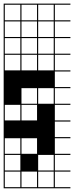

<svg xmlns="http://www.w3.org/2000/svg" viewBox="-20 -747 404 1046"><path d="M363.6 278.8H0V187.9H6.1V272.7H90.9V187.9H97V272.7H181.8V187.9H187.9V272.7H272.7V187.9H0V-727.3H363.6V-721.2H278.8V-636.4H363.6V-630.3H278.8V-545.5H363.6V-539.4H278.8V-454.5H363.6V-448.5H278.8V-363.6H363.6V-357.6H278.8V-272.7H363.6V-266.7H278.8V-181.8H363.6V-175.8H278.8V-90.9H363.6V-84.8H278.8V0H363.6V6.1H278.8V90.9H363.6V97H278.8V181.8H363.6V187.9H278.8V272.7H363.6ZM90.9 -636.4V-721.2H6.1V-636.4ZM187.9 -636.4H272.7V-721.2H187.9ZM97 -636.4H181.8V-721.2H97ZM6.1 -545.5H90.9V-630.3H6.1ZM97 -545.5H181.8V-630.3H97ZM187.9 -545.5H272.7V-630.3H187.9ZM6.1 -454.5H90.9V-539.4H6.1ZM97 -454.5H181.8V-539.4H97ZM187.9 -454.5H272.7V-539.4H187.9ZM6.1 -363.6H90.9V-448.5H6.1ZM97 -363.6H181.8V-448.5H97ZM187.9 -363.6H272.7V-448.5H187.9ZM97 -181.8H181.8V-266.7H97ZM187.9 -181.8H272.7V-266.7H187.9ZM6.1 -90.9H90.9V-175.8H6.1ZM97 -90.9H181.8V-175.8H97ZM187.9 90.9H272.7V6.1H187.9ZM97 90.9H181.8V6.1H97ZM6.1 90.9H90.9V6.1H6.1ZM97 181.8H181.8V97H97ZM6.1 181.8H90.9V97H6.1ZM187.9 181.8H272.7V97H187.9ZM181.8 0H272.7V90.9H181.8ZM90.9 90.9H181.8V181.8H90.9Z"/></svg>

Font: Micro 5 Charted
Style: Regular
Weight: 400
Designer: Sarah Cadigan-Fried
Version: Version 1.000; ttfautohint (v1.8.4.7-5d5b)